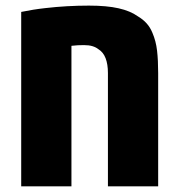

<svg xmlns="http://www.w3.org/2000/svg" viewBox="-20 -661 634 681"><path d="M55.2 0V-618.7Q76.2 -623 97.7 -626.5Q119.1 -629.9 141.1 -632.3Q178.7 -636.7 217.5 -638.9Q256.3 -641.1 295.4 -641.1Q358.9 -641.1 400.6 -631.6Q442.4 -622.1 468.3 -603.5Q487.3 -592.3 500 -578.1Q512.7 -564 520.5 -544.9Q533.2 -515.6 537.1 -481.2Q541 -446.8 541 -401.9V0H362.8V-401.9Q362.8 -433.1 354.5 -454.6Q346.2 -476.1 328.6 -486.8Q319.8 -493.7 307.6 -497.3Q295.4 -501 277.8 -501Q267.1 -501 256.1 -500.5Q245.1 -500 233.4 -498.5V0Z"/></svg>

Font: Open Sans SemiCondensed ExtraBold
Style: Regular
Weight: 800
Width: 4
Designer: Monotype Design Team
Foundry: Monotype Imaging Inc.
Version: Version 3.000